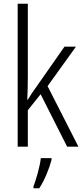

<svg xmlns="http://www.w3.org/2000/svg" viewBox="-20 -873 441 1021"><path d="M128 -466V-853H74V-93H128V-287L196 -372L337 -93H397L233 -415L384 -625H323L169 -405C154 -385 141 -365 128 -343H125C127 -384 128 -423 128 -466ZM254 -23V-32H197C193 9 172 83 158 118V128H189C217 85 242 24 254 -23Z"/></svg>

Font: Noto Sans Kannada UI Condensed Light
Style: Regular
Weight: 300
Width: 3
Designer: Jelle Bosma - Monotype Design Team
Foundry: Monotype Imaging Inc.
Version: Version 2.005